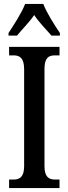

<svg xmlns="http://www.w3.org/2000/svg" viewBox="-20 -951 346 971"><path d="M23 -784V-771H66C92 -803 128 -838 153 -875C177 -838 213 -803 240 -771H283V-784C257 -822 216 -886 199 -931H107C90 -886 48 -822 23 -784ZM26 0H281V-43H258C227 -43 205 -56 205 -111V-602C205 -659 226 -671 258 -671H281V-714H26V-671H49C78 -671 102 -659 102 -602V-110C102 -55 78 -43 49 -43H26Z"/></svg>

Font: Noto Serif Tamil ExtraCondensed Medium
Style: Italic
Weight: 500
Width: 2
Italic angle: -12°
Designer: Indian Type Foundry, Tom Grace, and the Monotype Design Team
Foundry: Monotype Imaging Inc.
Version: Version 2.003